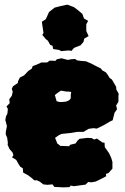

<svg xmlns="http://www.w3.org/2000/svg" viewBox="-20 -781 541 830"><path d="M253 29 236 28 215 27 207 16 185 18 167 16 153 5 139 -2 129 -1 119 -10 102 -23 80 -35 79 -53 68 -60 60 -72 50 -90 32 -101 38 -110 34 -122 21 -137 13 -155 14 -163 11 -186 5 -199V-211L10 -236L3 -262L6 -278L12 -290L14 -310L8 -321L22 -335L20 -352L31 -367L35 -384L31 -397L36 -408L57 -422L58 -430L66 -446L84 -455L102 -474L118 -485L121 -495L137 -501L159 -511H184L195 -519L220 -518L226 -525L246 -529L273 -522L289 -525L305 -526L313 -520L328 -518L352 -516L379 -504L392 -497L416 -485L422 -477L438 -468L446 -457L454 -444L464 -437L482 -406L483 -394L493 -376L492 -365V-341L482 -325L486 -309L475 -293L467 -261L456 -256L425 -238L398 -225L384 -227L363 -224L341 -211H314L297 -208L284 -206L246 -202L235 -197L218 -185L223 -173L228 -160L232 -158L241 -150H253L279 -149L283 -155L307 -161L315 -173L324 -181L358 -185L376 -184L387 -178L399 -182L423 -165L432 -164L433 -145L452 -118L461 -98L466 -81V-52L449 -33L438 -29L439 -19L412 -5L393 4L376 7L361 6L350 17L321 21L299 24L286 21L280 28ZM237 -340H249L255 -341H259L266 -342L273 -345L278 -347L285 -354L286 -361V-373L287 -378L288 -384H283L278 -385H270L262 -386L256 -387L252 -388L243 -389L231 -381L227 -378L217 -370L219 -364L221 -356L223 -350L225 -343L231 -342ZM244 -560 236 -565 210 -569 207 -583 197 -587 187 -605 178 -612 163 -630 168 -639 163 -672 161 -687 178 -698 192 -729 216 -748 239 -754 271 -761 300 -750 317 -737 336 -721 343 -701 361 -691 353 -676V-647L363 -625L344 -614L341 -600L328 -585L300 -574L289 -561L278 -563Z"/></svg>

Font: Winky Rough Black
Style: Regular
Weight: 900
Designer: Simon Atzbach
Foundry: typofactur
Version: Version 1.206; ttfautohint (v1.8.4.7-5d5b)